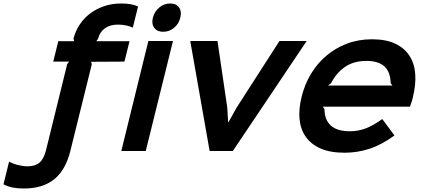

<svg xmlns="http://www.w3.org/2000/svg" viewBox="-218 -865 2434 1100"><path d="M185 0Q158 109 92.5 162Q27 215 -82 215Q-116 215 -144.5 209.5Q-173 204 -198 191L-166 61Q-140 75 -110.5 81.5Q-81 88 -62 88Q-17 88 8 67Q33 46 46 -6L167 -498L178 -512H87L116 -629H207L203 -643Q213 -684 236.5 -721Q260 -758 295.5 -785.5Q331 -813 376.5 -829Q422 -845 477 -845Q509 -845 532 -840.5Q555 -836 573 -828L543 -707Q504 -724 457 -724Q412 -724 382.5 -702.5Q353 -681 344 -643L334 -629H524L495 -512L304 -511L308 -497Z M815 -764Q807 -729 779.5 -706Q752 -683 717 -683Q682 -683 665.5 -706Q649 -729 658 -764Q667 -799 694.5 -822Q722 -845 757 -845Q792 -845 808 -822Q824 -799 815 -764ZM617 0H477L632 -630H773Z M1539 -630 1116 0H983L872 -630H1028L1084 -249L1089 -165H1091L1138 -249L1383 -630Z M2148 -310Q2146 -299 2141 -284Q2136 -269 2131 -254H1631L1641 -240Q1641 -179 1677 -146Q1713 -113 1787 -113Q1834 -113 1877.5 -129.5Q1921 -146 1972 -183L2042 -89Q1968 -35 1898.5 -12.5Q1829 10 1757 10Q1673 10 1618 -14.5Q1563 -39 1533 -82.5Q1503 -126 1498 -184Q1493 -242 1510 -310Q1527 -381 1563.5 -441.5Q1600 -502 1652 -546Q1704 -590 1770 -615Q1836 -640 1913 -640Q1994 -640 2047 -614.5Q2100 -589 2128.5 -544.5Q2157 -500 2161 -440Q2165 -380 2148 -310ZM2030 -375 2020 -389Q2018 -516 1882 -516Q1810 -516 1760.5 -483Q1711 -450 1679 -389L1661 -375Z"/></svg>

Font: TypoPRO Sinkin Sans
Style: 600 SemiBold Italic
Weight: 600
Italic angle: -112°
Designer: Keith Bates
Foundry: K-Type
Version: Sinkin Sans (version 1.0)  by Keith Bates   •   © 2014   www